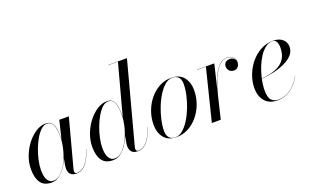

<svg xmlns="http://www.w3.org/2000/svg" viewBox="-82 -1170 2604 1600"><g transform="rotate(-20 1220.0 -370.0)"><path d="M355 -324Q355 -310.5 354 -296L355 -302.5L393 -460H477.5L363 -30Q361 -22.5 361 -14Q361 6 381.5 6Q424.5 6 457.2 -31.2Q490 -68.5 522 -153.5L523.5 -153Q491.5 -67 457.8 -28.5Q424 10 374 10Q339 10 322.5 -9Q306 -28 306 -58Q306 -74 308 -85L319.5 -147Q302 -104 277.8 -68.5Q253.5 -33 223 -11.5Q192.5 10 156.5 10Q89.5 10 59.8 -32.8Q30 -75.5 30 -152.5Q30 -210 51 -266.2Q72 -322.5 107.5 -368.5Q143 -414.5 186.2 -442.2Q229.5 -470 273.5 -470Q309.5 -470 327 -448.8Q344.5 -427.5 349.8 -394Q355 -360.5 355 -324ZM353 -324Q353 -363 347.2 -395Q341.5 -427 326.2 -446Q311 -465 283 -465Q257 -465 231.5 -441.8Q206 -418.5 183.5 -380.2Q161 -342 143.5 -295.8Q126 -249.5 116 -203Q106 -156.5 106 -117.5Q106 -56.5 124.8 -27.8Q143.5 1 174 1Q211.5 1 244 -30.5Q276.5 -62 301 -112Q325.5 -162 339.2 -218.2Q353 -274.5 353 -324Z M898.5 -324Q898.5 -312.5 897.5 -300.5L1018 -748H930.5V-750H1098.5L906.5 -30.5Q904.5 -23 904.5 -14.5Q904.5 -6.5 909 0Q913.5 6.5 925 6.5Q968 6.5 1000.8 -31Q1033.5 -68.5 1065.5 -153.5L1067 -153Q1035 -67 1001.5 -28.5Q968 10 917.5 10Q882.5 10 866 -9Q849.5 -28 849.5 -58Q849.5 -62 849.8 -69.5Q850 -77 851.5 -85L862.5 -146.5Q845.5 -103.5 821.5 -68Q797.5 -32.5 767 -11.2Q736.5 10 700.5 10Q633.5 10 603.5 -32.8Q573.5 -75.5 573.5 -152.5Q573.5 -210 594.5 -266.2Q615.5 -322.5 651 -368.5Q686.5 -414.5 729.8 -442.2Q773 -470 817 -470Q852 -470 869.5 -449.5Q887 -429 892.8 -395.8Q898.5 -362.5 898.5 -324ZM896.5 -324Q896.5 -363 890.8 -395Q885 -427 869.8 -446Q854.5 -465 826.5 -465Q800.5 -465 775 -441.8Q749.5 -418.5 727 -380Q704.5 -341.5 687 -295.2Q669.5 -249 659.5 -202.5Q649.5 -156 649.5 -117.5Q649.5 -57 668 -28Q686.5 1 717.5 1Q755 1 787.5 -30.5Q820 -62 844.5 -112Q869 -162 882.8 -218.2Q896.5 -274.5 896.5 -324Z M1265.5 10Q1190 10 1153.5 -36Q1117 -82 1117 -149.5Q1117 -215 1138.8 -273Q1160.5 -331 1198 -375.2Q1235.5 -419.5 1283.8 -444.8Q1332 -470 1385 -470Q1461 -470 1497.2 -423.8Q1533.5 -377.5 1533.5 -310Q1533.5 -244.5 1511.8 -186.5Q1490 -128.5 1452.5 -84.2Q1415 -40 1366.8 -15Q1318.5 10 1265.5 10ZM1255.5 8Q1288 8 1319.2 -18.2Q1350.5 -44.5 1377.8 -88Q1405 -131.5 1425.5 -184Q1446 -236.5 1457.8 -289.8Q1469.5 -343 1469.5 -387.5Q1469.5 -424.5 1451.5 -446Q1433.5 -467.5 1395 -467.5Q1362.5 -467.5 1331.2 -441.2Q1300 -415 1272.8 -371.5Q1245.5 -328 1225 -275.5Q1204.5 -223 1192.8 -169.8Q1181 -116.5 1181 -72Q1181 -35.5 1199.2 -13.8Q1217.5 8 1255.5 8Z M1692.5 -458H1614.5V-460H1767.5L1718.5 -255Q1734.5 -307.5 1757.2 -356.8Q1780 -406 1810.5 -437.8Q1841 -469.5 1881 -469.5Q1915 -469.5 1934.2 -450.8Q1953.5 -432 1953.5 -406.5Q1953.5 -382.5 1940.2 -365.2Q1927 -348 1902 -348Q1877.5 -348 1862.5 -364Q1847.5 -380 1847.5 -403.5Q1847.5 -424 1861.5 -437.2Q1875.5 -450.5 1901.5 -450.5Q1918 -450.5 1931.2 -442.2Q1944.5 -434 1950 -420.5Q1945 -440.5 1927.2 -454Q1909.5 -467.5 1881 -467.5Q1846 -467.5 1818.5 -442.5Q1791 -417.5 1769.8 -377.2Q1748.5 -337 1732.5 -290.2Q1716.5 -243.5 1705.5 -200L1657.5 0H1578.5Z M2084.5 -102.5Q2084.5 -39.5 2107.8 -16.5Q2131 6.5 2166 6.5Q2232.5 6.5 2283.2 -33.5Q2334 -73.5 2363 -129.5L2364.5 -129Q2335.5 -72 2283.2 -31Q2231 10 2158.5 10Q2086.5 10 2048.5 -34.5Q2010.5 -79 2010.5 -150Q2010.5 -207.5 2031.5 -264.2Q2052.5 -321 2090.5 -367.5Q2128.5 -414 2179.8 -442Q2231 -470 2291 -470Q2345 -470 2374.8 -443.2Q2404.5 -416.5 2404.5 -377Q2404.5 -336.5 2377.8 -306.2Q2351 -276 2306.2 -254.8Q2261.5 -233.5 2206.8 -221Q2152 -208.5 2096 -204.5Q2084.5 -149.5 2084.5 -102.5ZM2284 -468Q2251 -468 2221.5 -445.2Q2192 -422.5 2167.5 -384.5Q2143 -346.5 2125 -300.2Q2107 -254 2096.5 -206.5Q2169 -212.5 2221.5 -232.8Q2274 -253 2302.2 -293Q2330.5 -333 2330.5 -398.5Q2330.5 -424 2320.8 -446Q2311 -468 2284 -468Z"/></g></svg>

Font: Bodoni* 96pt
Style: Italic
Weight: 400
Italic angle: -13°
Version: Version 2.3